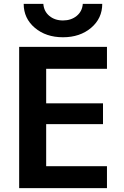

<svg xmlns="http://www.w3.org/2000/svg" viewBox="-20 -973 642 993"><path d="M102.5 -953.1H204.1Q207 -914.1 235.4 -890.6Q263.7 -867.2 305.7 -867.2Q347.7 -867.2 376.5 -890.6Q405.3 -914.1 408.2 -953.1H508.8Q508.8 -877.9 451.2 -829.1Q393.6 -780.3 305.7 -780.3Q217.8 -780.3 160.2 -829.1Q102.5 -877.9 102.5 -953.1ZM218.8 -617.2V-438.5H512.7V-331.1H218.8V-113.3H533.2V0H79.1V-730.5H533.2V-617.2Z"/></svg>

Font: Mgen+ 1c bold
Style: Bold
Weight: 700
Designer: [Source Han Sans]
Ryoko NISHIZUKA  (kana & ideographs); Paul D. Hunt (Latin, Greek & Cyrillic); Wenlong ZHANG  (bopomofo
Version: Version 1.059.20150602